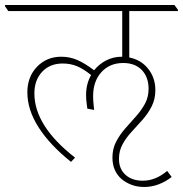

<svg xmlns="http://www.w3.org/2000/svg" viewBox="-44 -642 729 765"><path d="M239 3Q154 -65 109.5 -135Q65 -205 65 -274Q65 -336 103.5 -376Q142 -416 200 -416Q234 -416 264 -403Q294 -390 331 -362Q351 -387 379.5 -401.5Q408 -416 441 -416H443V-598H-11L-24 -617V-622H651L665 -603V-598H471V-413Q516 -404 543 -372Q575 -335 575 -283Q575 -247 560.5 -218.5Q546 -190 524.5 -165.5Q503 -141 481 -117.5Q459 -94 444.5 -67.5Q430 -41 430 -9Q430 31 456 54.5Q482 78 525 78Q576 78 622 39L640 63Q616 82 588 92.5Q560 103 531 103Q503 103 480.5 94.5Q458 86 441 72Q404 40 404 -14Q404 -49 418.5 -77Q433 -105 454.5 -129.5Q476 -154 497.5 -178Q519 -202 533.5 -228.5Q548 -255 548 -288Q548 -335 521 -363Q494 -391 447 -391Q393 -391 360 -354.5Q327 -318 327 -259Q327 -243 328.5 -230Q330 -217 331 -204L304 -209Q303 -220 301 -232.5Q299 -245 299 -264Q299 -308 319 -343Q288 -368 262 -378.5Q236 -389 206 -389Q155 -389 124 -356Q93 -323 93 -270Q93 -140 255 -14Z"/></svg>

Font: Noto Serif Devanagari Thin
Style: Regular
Weight: 100
Designer: Universal Thirst, Indian Type Foundry and the Monotype Design Team
Foundry: Monotype Imaging Inc.
Version: Version 2.004; ttfautohint (v1.8.4.7-5d5b)